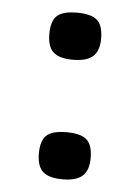

<svg xmlns="http://www.w3.org/2000/svg" viewBox="-41 -494 385 528"><g transform="rotate(5 151.5 -230.0)"><path d="M80 -395Q80 -431 96 -445.5Q112 -460 151 -460Q190 -460 206.5 -445.5Q223 -431 223 -395Q223 -361 206 -345.5Q189 -330 151 -330Q113 -330 96.5 -345Q80 -360 80 -395ZM80 -65Q80 -101 96 -115.5Q112 -130 151 -130Q190 -130 206.5 -115.5Q223 -101 223 -65Q223 -31 206 -15.5Q189 0 151 0Q113 0 96.5 -15Q80 -30 80 -65Z"/></g></svg>

Font: Gold
Style: Regular
Weight: 400
Designer: jaiki
Version: Version 1.000